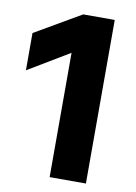

<svg xmlns="http://www.w3.org/2000/svg" viewBox="-77 -705 534 756"><g transform="rotate(10 190.0 -327.0)"><path d="M10 -398V-547L194 -654H320V0H175V-497Z"/></g></svg>

Font: Hind Variable Light
Style: Regular
Weight: 300
Designer: Manushi Parikh, Satya Rajpurohit
Foundry: Indian Type Foundry
Version: Version 3.000